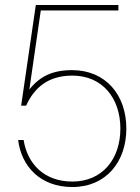

<svg xmlns="http://www.w3.org/2000/svg" viewBox="-20 -740 562 772"><path d="M271 12C406 12 488 -89 488 -223C488 -358 405 -458 270 -458C191 -458 140 -433 98 -380L144 -698H456V-720H124L65 -315H85C118 -388 174 -436 271 -436C391 -436 464 -346 464 -223C464 -100 391 -10 271 -10C157 -10 90 -82 75 -177H53C66 -71 142 12 271 12Z"/></svg>

Font: Aspekta 50
Style: Regular
Weight: 50
Designer: Ivo Dolenc
Version: Version 2.000